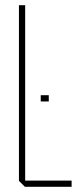

<svg xmlns="http://www.w3.org/2000/svg" viewBox="-20 -720 296 740"><path d="M76 0 53 -23V-700H77V-24H256V0ZM137 -329V-353H168V-329Z"/></svg>

Font: Foldit Thin Thin
Style: Regular
Weight: 250
Version: Version 1.003